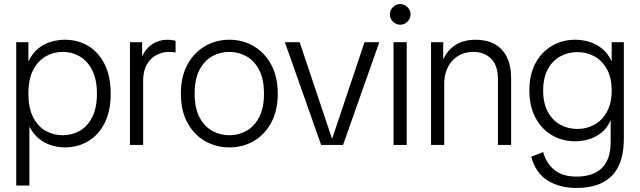

<svg xmlns="http://www.w3.org/2000/svg" viewBox="-20 -715 3157 947"><path d="M60 200V-507H120V-412Q140 -453 169.5 -476.5Q199 -500 233.5 -509.5Q268 -519 300 -519Q364 -519 415 -488.5Q466 -458 496 -398.5Q526 -339 526 -253Q526 -167 496 -108Q466 -49 415 -18.5Q364 12 300 12Q270 12 237.5 3Q205 -6 175.5 -28.5Q146 -51 125 -90V200ZM289 -48Q335 -48 373 -69.5Q411 -91 434.5 -136.5Q458 -182 458 -253Q458 -324 434.5 -369.5Q411 -415 373 -437Q335 -459 289 -459Q244 -459 205.5 -437Q167 -415 143.5 -369.5Q120 -324 120 -253Q120 -182 143.5 -136.5Q167 -91 205.5 -69.5Q244 -48 289 -48Z M621 0V-507H681V-436Q697 -474 730 -496.5Q763 -519 808 -519Q818 -519 828.5 -517.5Q839 -516 846 -514V-456Q836 -458 829 -458.5Q822 -459 813 -459Q781 -459 751.5 -443.5Q722 -428 704 -396.5Q686 -365 686 -316V0Z M1111 12Q1045 12 990.5 -19.5Q936 -51 904 -110.5Q872 -170 872 -253Q872 -336 904 -395.5Q936 -455 990.5 -487Q1045 -519 1111 -519Q1178 -519 1232 -487Q1286 -455 1318 -395.5Q1350 -336 1350 -253Q1350 -170 1318 -110.5Q1286 -51 1232 -19.5Q1178 12 1111 12ZM1111 -48Q1157 -48 1196 -70Q1235 -92 1258.5 -137.5Q1282 -183 1282 -253Q1282 -324 1258.5 -369.5Q1235 -415 1196 -437Q1157 -459 1111 -459Q1065 -459 1026 -437Q987 -415 963.5 -369.5Q940 -324 940 -253Q940 -183 963.5 -137.5Q987 -92 1026 -70Q1065 -48 1111 -48Z M1564 0 1385 -507H1458L1618 -30L1778 -507H1851L1672 0Z M1921 0V-507H1986V0ZM1954 -593Q1934 -593 1918.5 -608Q1903 -623 1903 -644Q1903 -665 1918.5 -680Q1934 -695 1954 -695Q1974 -695 1989.5 -680Q2005 -665 2005 -644Q2005 -623 1989.5 -608Q1974 -593 1954 -593Z M2436 0V-322Q2436 -393 2402 -426Q2368 -459 2315 -459Q2251 -459 2211 -415.5Q2171 -372 2171 -299V0H2106V-507H2166V-421Q2186 -467 2226.5 -493Q2267 -519 2326 -519Q2381 -519 2420 -497.5Q2459 -476 2480 -433.5Q2501 -391 2501 -328V0Z M2824 212Q2739 212 2680.5 175Q2622 138 2600 58L2659 35Q2674 90 2714.5 123Q2755 156 2823 156Q2905 156 2948.5 114Q2992 72 2992 -16V-122Q2974 -82 2945 -59.5Q2916 -37 2882.5 -27.5Q2849 -18 2817 -18Q2754 -18 2702.5 -48Q2651 -78 2621 -134.5Q2591 -191 2591 -269Q2591 -347 2621 -403Q2651 -459 2702.5 -489Q2754 -519 2817 -519Q2850 -519 2884 -509.5Q2918 -500 2948 -476.5Q2978 -453 2997 -412V-507H3057V-33Q3057 52 3030 106Q3003 160 2951 186Q2899 212 2824 212ZM2828 -79Q2874 -79 2912 -100Q2950 -121 2973.5 -163.5Q2997 -206 2997 -269Q2997 -332 2973.5 -374Q2950 -416 2912 -437Q2874 -458 2828 -458Q2782 -458 2743.5 -437Q2705 -416 2682 -373.5Q2659 -331 2659 -268Q2659 -206 2682 -163.5Q2705 -121 2743.5 -100Q2782 -79 2828 -79Z"/></svg>

Font: TikTok Sans Light
Style: Regular
Weight: 300
Version: Version 4.000